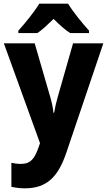

<svg xmlns="http://www.w3.org/2000/svg" viewBox="-20 -786 584 1046"><path d="M351 -766H194C169 -724 114 -656 80 -619V-606H184C213 -626 239 -651 272 -683C304 -651 332 -625 362 -606H465V-619C428 -660 378 -721 351 -766ZM1 -550 198 -6 191 14C170 75 149 107 94 107C75 107 56 104 42 101V232C62 236 85 240 115 240C236 240 297 177 342 44L543 -550H378L294 -256C286 -227 279 -198 275 -172H271C269 -198 262 -230 254 -257L169 -550Z"/></svg>

Font: Noto Sans Lao SemiCondensed ExtraBold
Style: Regular
Weight: 800
Width: 4
Designer: Monotype Design Team
Foundry: Monotype Imaging Inc.
Version: Version 2.003